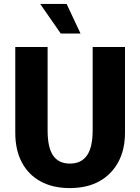

<svg xmlns="http://www.w3.org/2000/svg" viewBox="-20 -940 715 980"><path d="M223 -700V-275Q223 -186 251.5 -145.5Q280 -105 337 -105Q394 -105 423.5 -146Q453 -187 453 -275V-700H618V-262Q618 -176 583.5 -112.5Q549 -49 486.5 -14.5Q424 20 336 20Q249 20 186.5 -14.5Q124 -49 91 -112Q58 -175 58 -262V-700ZM185 -920H320L391 -769H290Z"/></svg>

Font: Moderustic
Style: Bold
Weight: 700
Designer: Tural Alisoy
Foundry: TAFT Foundry
Version: Version 2.120